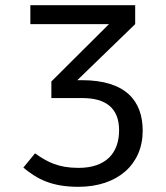

<svg xmlns="http://www.w3.org/2000/svg" viewBox="-20 -709 640 740"><path d="M295 -400H278L501 -616V-689H97V-616H400L178 -395V-331H298C387 -331 439 -293 439 -207C439 -117 386 -62 283 -62C205 -62 163 -84 115 -118L70 -63C125 -17 182 11 282 11C434 11 530 -76 530 -205C530 -320 465 -400 295 -400Z"/></svg>

Font: FiraMono Nerd Font
Style: Regular
Weight: 400
Designer: Carrois Corporate & Edenspiekermann AG
Foundry: Carrois Corporate GbR & Edenspiekermann AG
Version: Version 003.206;Nerd Fonts 3.3.0